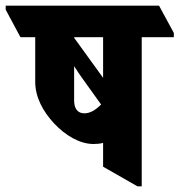

<svg xmlns="http://www.w3.org/2000/svg" viewBox="-88 -647 632 676"><path d="M241 -140C253 -140 265 -141 275 -144V-60L396 9H411V-516H524V-531L472 -627H-68V-613L-16 -516H36V-359C36 -305 63 -255 102 -213C142 -170 193 -140 241 -140ZM173 -514V-516H275V-373ZM173 -293V-414C183 -398 193 -384 202 -371L268 -279C247 -258 228 -248 209 -248C186 -248 173 -264 173 -293Z"/></svg>

Font: Noto Serif Devanagari ExtraCondensed Black
Style: Regular
Weight: 900
Width: 2
Designer: Universal Thirst, Indian Type Foundry and the Monotype Design Team
Foundry: Monotype Imaging Inc.
Version: Version 2.004